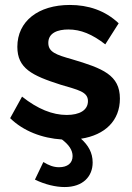

<svg xmlns="http://www.w3.org/2000/svg" viewBox="-20 -554 534 775"><path d="M464 -156C464 -251 395 -278 270 -315C206 -333 175 -344 175 -381C175 -422 214 -435 256 -435C306 -435 352 -416 405 -375L459 -460C404 -512 336 -534 262 -534C134 -534 50 -468 50 -365C50 -278 109 -249 225 -212C295 -191 335 -184 335 -146C335 -109 301 -90 249 -90C192 -90 132 -114 69 -164L21 -77C74 -25 150 4 230 9C258 30 273 52 273 76C273 105 252 121 218 121C196 121 176 113 155 100L121 171C162 191 205 201 241 201C315 201 354 158 354 102C354 62 336 32 307 6C404 -9 464 -67 464 -156Z"/></svg>

Font: FIGSv2-sans-serif
Style: Bold
Weight: 700
Designer: Matt McInerney, Pablo Impallari, Rodrigo Fuenzalida,Mirko Velimirovic
Foundry: Matt McInerney, Pablo Impallari, Rodrigo Fuenzalida
Version: Version 4.021;hotconv 1.0.109;makeotfexe 2.5.65596